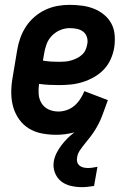

<svg xmlns="http://www.w3.org/2000/svg" viewBox="-20 -548 540 792"><path d="M318 224Q294 224 271 218.5Q248 213 231 199Q214 185 206 163Q198 141 202 117Q205 100 213.5 83Q222 66 233.5 51Q245 36 258.5 22.5Q272 9 287 -2Q268 3 249.5 5.5Q231 8 212 8Q182 8 153 2.5Q124 -3 100 -17.5Q76 -32 59.5 -55Q43 -78 35 -105Q27 -132 26.5 -162Q26 -192 31 -222L51 -342Q55 -367 64 -392Q73 -417 87.5 -439Q102 -461 123 -479Q144 -497 168 -508Q192 -519 217 -523.5Q242 -528 267 -528Q293 -528 319 -524.5Q345 -521 367.5 -512Q390 -503 409 -487.5Q428 -472 439.5 -450.5Q451 -429 453 -403Q455 -377 451 -351Q447 -327 436.5 -303.5Q426 -280 408.5 -261.5Q391 -243 368 -230Q345 -217 321 -209.5Q297 -202 272.5 -199.5Q248 -197 224 -197Q203 -197 182.5 -198Q162 -199 141 -202Q138 -181 139.5 -160Q141 -139 151.5 -122Q162 -105 180.5 -96.5Q199 -88 221 -88Q238 -88 255.5 -94Q273 -100 287 -112Q301 -124 311 -139.5Q321 -155 328 -172L425 -135Q419 -119 413.5 -103.5Q408 -88 402 -72Q396 -56 388.5 -41Q381 -26 372 -11.5Q363 3 352.5 16.5Q342 30 331 43.5Q320 57 310 71.5Q300 86 298 102Q296 112 298.5 120.5Q301 129 308 135Q315 141 324.5 143Q334 145 343 145Q353 145 362 143.5Q371 142 382 140L368 219Q355 221 342.5 222.5Q330 224 318 224ZM224 -293Q236 -293 248.5 -294Q261 -295 273 -298.5Q285 -302 296.5 -307.5Q308 -313 318 -322Q328 -331 333 -342.5Q338 -354 340 -366Q343 -381 338.5 -395Q334 -409 323 -417.5Q312 -426 297 -429Q282 -432 267 -432Q248 -432 228.5 -424Q209 -416 194 -400.5Q179 -385 172 -365.5Q165 -346 162 -327L157 -298Q174 -295 190.5 -294Q207 -293 224 -293Z"/></svg>

Font: Iosevka
Style: Bold Italic
Weight: 700
Italic angle: -9°
Monospace: yes
Designer: Belleve Invis
Foundry: Belleve Invis
Version: Version 32.5.0; ttfautohint (v1.8.4)